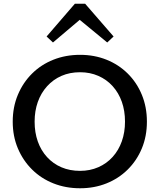

<svg xmlns="http://www.w3.org/2000/svg" viewBox="-20 -993 854 1026"><path d="M408 13Q331 13 265.5 -13Q200 -39 151.5 -87Q103 -135 75.5 -200Q48 -265 48 -343Q48 -421 75.5 -486.5Q103 -552 151.5 -600Q200 -648 265.5 -674Q331 -700 408 -700Q484 -700 549 -674Q614 -648 662.5 -600Q711 -552 738 -486.5Q765 -421 765 -343Q765 -265 738 -200Q711 -135 662.5 -87Q614 -39 549 -13Q484 13 408 13ZM408 -80Q461 -80 505.5 -99.5Q550 -119 582 -154.5Q614 -190 631 -238Q648 -286 648 -343Q648 -401 631 -449Q614 -497 582 -532.5Q550 -568 505.5 -587.5Q461 -607 408 -607Q353 -607 308.5 -587.5Q264 -568 231.5 -532Q199 -496 182 -448Q165 -400 165 -343Q165 -285 182 -237Q199 -189 231.5 -153.5Q264 -118 308.5 -99Q353 -80 408 -80ZM263 -766 229 -798 380 -973H435L587 -798L553 -766L406 -887Z"/></svg>

Font: BioRhyme ExtraBold Medium
Style: Regular
Weight: 500
Version: Version 1.600;gftools[0.9.33]